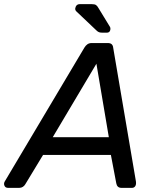

<svg xmlns="http://www.w3.org/2000/svg" viewBox="-60 -908 753 928"><path d="M-37 -31 348 -678Q354 -688 362.5 -694Q371 -700 384 -700H460Q474 -700 480 -694Q486 -688 487 -678L597 -31Q599 -16 593.5 -8Q588 0 578 0H527Q506 0 502 -22L476 -159H148L62 -17Q58 -10 50.5 -5Q43 0 33 0H-21Q-34 0 -38.5 -10.5Q-43 -21 -37 -31ZM195 -245H466L406 -600ZM304 -869Q308 -888 325 -888H383Q397 -888 403.5 -884Q410 -880 416 -869L471 -779Q475 -773 473 -763Q470 -750 456 -750H437Q426 -750 419.5 -752Q413 -754 406 -761L308 -854Q302 -861 304 -869Z"/></svg>

Font: SVN-Rubik
Style: Italic
Weight: 400
Italic angle: -12°
Designer: Hubert and Fischer
Foundry: Hubert & Fischer
Version: Version 2.101; ttfautohint (v1.8.3)